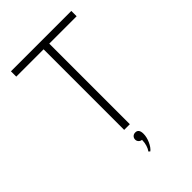

<svg xmlns="http://www.w3.org/2000/svg" viewBox="-297 -950 1304 1304"><g transform="rotate(-45 355.0 -298.0)"><path d="M327.5 0H382V-774H645V-825H65V-774H327.5ZM350 229Q371 212.5 386.5 177.8Q402 143 402 111.5Q402 65.5 368.5 65.5Q353 65.5 343.2 75.2Q333.5 85 333.5 99.5Q333.5 113 342.8 122.8Q352 132.5 365.5 133.5Q365 161 358.2 182.8Q351.5 204.5 340 220.5Z"/></g></svg>

Font: Spartan Light
Style: Regular
Weight: 300
Designer: Matt Bailey, Mirko Velimirovic
Foundry: Matt Bailey
Version: Version 1.003; ttfautohint (v1.8.3)